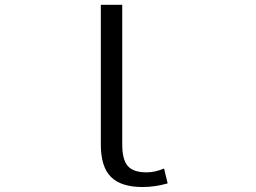

<svg xmlns="http://www.w3.org/2000/svg" viewBox="-20 -750 1040 780"><path d="M559.6 9.8Q471.7 9.8 430.7 -31.2Q389.6 -72.3 389.6 -163.1V-730.5H476.6V-163.1Q476.6 -101.6 499 -75.7Q521.5 -49.8 575.2 -49.8Q609.4 -49.8 646.5 -65.4L661.1 -4.9Q608.4 9.8 559.6 9.8Z"/></svg>

Font: Gen Shin Gothic Monospace Normal
Style: Regular
Weight: 350
Designer: [Source Han Sans]
Ryoko NISHIZUKA  (kana & ideographs); Paul D. Hunt (Latin, Greek & Cyrillic); Wenlong ZHANG  (bopomofo
Version: Version 1.002.20150607